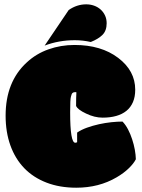

<svg xmlns="http://www.w3.org/2000/svg" viewBox="-20 -853 654 886"><path d="M325.2 -667.5Q251.5 -667.5 186 -642.6L296.9 -806.6Q334.5 -833 377.9 -833Q397 -833 414.1 -826.9Q431.2 -820.8 444.1 -809.3Q457 -797.9 464.6 -781.7Q472.2 -765.6 472.2 -745.6Q472.2 -711.4 452.9 -692.1Q433.6 -672.9 398.9 -659.2Q361.8 -667.5 325.2 -667.5ZM327.1 -194.3Q332 -194.3 335.9 -196.8V-241.2Q355 -254.4 381.6 -263.9Q408.2 -273.4 437 -279.8Q465.8 -286.1 494.1 -289.1Q522.5 -292 545.4 -292Q559.6 -277.3 570.8 -255.9Q582 -234.4 589.8 -210.4Q597.7 -186.5 602.1 -162.4Q606.4 -138.2 606.9 -118.2Q597.2 -98.6 574 -76.2Q550.8 -53.7 518.1 -34.7Q436.5 13.2 332 13.2Q255.4 13.2 194.6 -10.3Q133.8 -33.7 92 -76.9Q50.3 -120.1 28.1 -181.6Q5.9 -243.2 5.9 -319.3Q5.9 -475.6 103.5 -564.9Q146.5 -605 203.4 -625.2Q260.3 -645.5 323.7 -645.5Q446.8 -645.5 525.4 -585.9Q604 -526.4 604 -439Q604 -406.2 593.5 -381.8Q583 -357.4 563.5 -341.6Q543.9 -325.7 516.1 -317.9Q488.3 -310.1 453.6 -310.1Q416 -310.1 377 -329.1Q338.4 -347.2 331.1 -364.3Q331.1 -404.8 332.5 -427.2Q332 -427.7 329.1 -427.7H325.7Q318.4 -427.7 314.2 -423.6Q310.1 -419.4 307.1 -406.2Q303.7 -394 303.7 -334.5Q303.7 -194.3 327.1 -194.3Z"/></svg>

Font: Modak sl
Style: Regular
Weight: 400
Designer: Sarang Kulkarni, Maithili Shingre, Noopur Datye
Foundry: Ek Type
Version: Version 1.036;PS Version 1.000;hotconv 1.0.79;makeotf.lib2.5